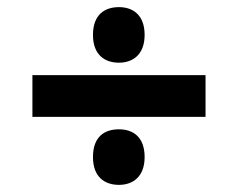

<svg xmlns="http://www.w3.org/2000/svg" viewBox="-20 -593 668 539"><path d="M314 -417C352 -417 386 -439 386 -495C386 -552 352 -573 314 -573C274 -573 241 -552 241 -495C241 -439 274 -417 314 -417ZM71 -382V-265H557V-382ZM314 -74C352 -74 386 -96 386 -152C386 -210 352 -230 314 -230C274 -230 241 -210 241 -152C241 -96 274 -74 314 -74Z"/></svg>

Font: Noto Sans Bengali UI ExtraBold
Style: Regular
Weight: 800
Designer: Jelle Bosma - Monotype Design Team
Foundry: Monotype Imaging Inc.
Version: Version 2.003